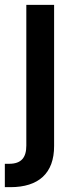

<svg xmlns="http://www.w3.org/2000/svg" viewBox="-38 -566 313 790"><path d="M70.3 -545.9V33.2C70.3 82 49.8 107.9 0 107.9H-18.1V204.1H4.9C120.1 204.1 185.1 147.5 184.6 34.2V-545.9Z"/></svg>

Font: Raveo Medium
Style: Regular
Weight: 500
Designer: Jakub Foglar, Rasmus Andersson (Inter)
Foundry: Jakubfoglar.com
Version: Version 1.100;Glyphs 3.2.3 (3260)